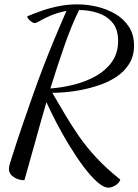

<svg xmlns="http://www.w3.org/2000/svg" viewBox="-20 -740 635 881"><path d="M478 121Q455 121 425 94Q395 67 362.5 23.5Q330 -20 298 -72.5Q266 -125 239 -177Q212 -229 193 -271Q165 -175 139.5 -82Q114 11 92 87Q65 87 43 72.5Q21 58 21 35Q21 24 26 8.5Q31 -7 35 -20Q61 -102 85 -171.5Q109 -241 131 -303.5Q153 -366 176.5 -427.5Q200 -489 226.5 -553Q253 -617 285 -690Q244 -682 213.5 -669Q183 -656 164.5 -645Q146 -634 139 -634Q134 -634 126 -639Q118 -644 111.5 -651.5Q105 -659 105 -665Q131 -676 167 -689Q203 -702 246 -711Q289 -720 335 -720Q379 -720 424.5 -709.5Q470 -699 508.5 -676.5Q547 -654 571 -618Q595 -582 595 -531Q595 -483 573 -447.5Q551 -412 515 -388Q479 -364 436 -349.5Q393 -335 351 -327Q309 -319 274 -316.5Q239 -314 220 -314Q251 -261 280 -212Q309 -163 343 -114Q377 -65 422.5 -16Q468 33 532 84Q527 100 509.5 110.5Q492 121 478 121ZM211 -334Q266 -338 321 -352Q376 -366 421.5 -392Q467 -418 494.5 -457.5Q522 -497 522 -552Q522 -606 496 -636.5Q470 -667 429 -680.5Q388 -694 343 -694Q309 -626 276 -531.5Q243 -437 211 -334Z"/></svg>

Font: Dancing Script Medium
Style: Regular
Weight: 500
Designer: Pablo Impallari
Foundry: Pablo Impallari
Version: Version 2.000